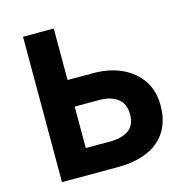

<svg xmlns="http://www.w3.org/2000/svg" viewBox="-104 -797 858 893"><g transform="rotate(-15 325.0 -350.0)"><path d="M85.5 0V-700H233.5V-452H357Q433.5 -452 493 -425Q552.5 -398 586.8 -347.5Q621 -297 621 -225.5Q621 -171.5 603.2 -129.5Q585.5 -87.5 551 -58.5Q516.5 -29.5 467 -14.8Q417.5 0 353.5 0ZM233.5 -124.5H351Q408.5 -124.5 440.8 -148Q473 -171.5 473 -223Q473 -274.5 440 -299.2Q407 -324 352 -324H233.5Z"/></g></svg>

Font: Geologica Roman SemiBold
Style: Regular
Weight: 600
Designer: Sindre Bremnes, Frode Helland
Foundry: Monokrom Skriftforlag AS
Version: Version 1.010;gftools[0.9.28]